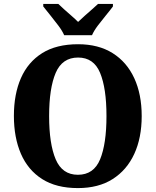

<svg xmlns="http://www.w3.org/2000/svg" viewBox="-20 -951 795 981"><path d="M378 10Q268 10 195.5 -36Q123 -82 87 -165Q51 -248 51 -359Q51 -470 87 -552Q123 -634 195.5 -679.5Q268 -725 379 -725Q483 -725 555.5 -679.5Q628 -634 666 -551.5Q704 -469 704 -358Q704 -247 666 -164.5Q628 -82 555.5 -36Q483 10 378 10ZM378 -58Q459 -58 491.5 -137Q524 -216 524 -358Q524 -500 491.5 -578.5Q459 -657 379 -657Q298 -657 264.5 -578.5Q231 -500 231 -358Q231 -216 264.5 -137Q298 -58 378 -58ZM308 -771Q298 -794 278 -820.5Q258 -847 237 -873Q216 -899 201 -918V-931H278Q289 -920 307.5 -903.5Q326 -887 345.5 -870Q365 -853 379 -839Q393 -853 412.5 -870Q432 -887 450.5 -903.5Q469 -920 481 -931H557V-918Q543 -899 521.5 -873Q500 -847 480 -820.5Q460 -794 450 -771Z"/></svg>

Font: Noto Serif SemiCondensed ExtraBold
Style: Regular
Weight: 800
Width: 4
Designer: Monotype Design Team
Foundry: Monotype Imaging Inc.
Version: Version 2.015